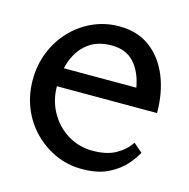

<svg xmlns="http://www.w3.org/2000/svg" viewBox="-90 -651 739 752"><g transform="rotate(15 279.5 -275.0)"><path d="M305 14Q249 14 199.5 -8Q150 -30 111.5 -69Q73 -108 51.5 -160.5Q30 -213 30 -274Q30 -335 51.5 -388Q73 -441 111 -480.5Q149 -520 198.5 -542Q248 -564 304 -564Q379 -564 430 -525.5Q481 -487 507.5 -421.5Q534 -356 534 -274H128Q128 -217 154.5 -169.5Q181 -122 226.5 -94Q272 -66 328 -66Q384 -66 420.5 -86Q457 -106 479 -139L515 -108Q504 -86 479.5 -57.5Q455 -29 412.5 -7.5Q370 14 305 14ZM136 -349H430Q419 -411 386 -447.5Q353 -484 294 -484Q230 -484 190 -447.5Q150 -411 136 -349Z"/></g></svg>

Font: Faculty Glyphic
Style: Regular
Weight: 400
Designer: Koto Studio, Dylan Young
Foundry: Koto Studio
Version: Version 1.004; ttfautohint (v1.8.4.7-5d5b)